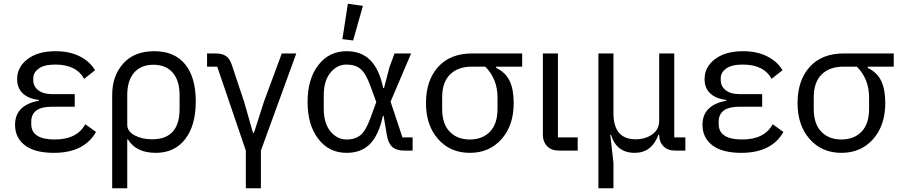

<svg xmlns="http://www.w3.org/2000/svg" viewBox="-20 -800 4793 1020"><path d="M433 -140 490 -99Q427 12 266 12Q165 12 112.5 -28Q60 -68 60 -137Q60 -242 187 -265V-269Q132 -275 101.5 -303.5Q71 -332 71 -379Q71 -444 126.5 -486Q182 -528 275 -528Q349 -528 403 -501Q457 -474 485 -427L427 -381Q386 -457 274 -457Q215 -457 186 -436Q157 -415 157 -386V-374Q157 -341 183.5 -320.5Q210 -300 255 -300H377V-233H255Q146 -233 146 -153V-141Q146 -59 271 -59Q389 -59 433 -140Z M576 200V-296Q576 -397 634.5 -462.5Q693 -528 800 -528Q907 -528 963.5 -458.5Q1020 -389 1020 -262Q1020 -133 963.5 -60.5Q907 12 808 12Q703 12 660 -59H656V200ZM788 -60Q934 -60 934 -221V-295Q934 -372 897.5 -414Q861 -456 795 -456Q729 -456 692.5 -414Q656 -372 656 -295V-137Q656 -102 695 -81Q734 -60 788 -60Z M1286 200V0L1134 -446H1080V-516H1125Q1159 -516 1179.5 -503Q1200 -490 1211 -457L1277 -259L1324 -94H1329L1382 -259L1477 -516H1554L1366 0V200Z M1908 -769 1856 -585 1799 -592 1828 -780ZM2172 -70V0H2127Q2086 0 2064 -19.5Q2042 -39 2035 -83L2018 -184H2014Q1993 -85 1947 -36.5Q1901 12 1821 12Q1728 12 1671 -62Q1614 -136 1614 -258Q1614 -380 1671 -454Q1728 -528 1821 -528Q1900 -528 1947.5 -480Q1995 -432 2016 -332H2020L2049 -443L2076 -516H2164L2055 -260L2118 -70ZM1821 -59Q1868 -59 1896 -83Q1924 -107 1948 -173L1979 -258L1948 -343Q1924 -409 1896 -433Q1868 -457 1821 -457Q1771 -457 1735.5 -414Q1700 -371 1700 -294V-222Q1700 -145 1735.5 -102Q1771 -59 1821 -59Z M2754 -446H2616V-439Q2665 -416 2687 -371Q2709 -326 2709 -252Q2709 -134 2644.5 -61Q2580 12 2476 12Q2372 12 2307.5 -61Q2243 -134 2243 -252Q2243 -373 2307.5 -444.5Q2372 -516 2488 -516H2754ZM2558 -446H2488Q2413 -446 2371 -404.5Q2329 -363 2329 -283V-221Q2329 -142 2369 -100.5Q2409 -59 2476 -59Q2543 -59 2583 -100.5Q2623 -142 2623 -221V-283Q2623 -380 2558 -446Z M3049 -70V0H2949Q2909 0 2886.5 -23.5Q2864 -47 2864 -85V-516H2944V-70Z M3239 200H3159V-516H3239V-199Q3239 -60 3357 -60Q3408 -60 3445 -86Q3482 -112 3482 -160V-516H3562V-70H3621V0H3567Q3527 0 3504.5 -23Q3482 -46 3482 -84H3478Q3442 12 3352 12Q3255 12 3226 -84H3222L3239 65Z M4085 -140 4142 -99Q4079 12 3918 12Q3817 12 3764.5 -28Q3712 -68 3712 -137Q3712 -242 3839 -265V-269Q3784 -275 3753.5 -303.5Q3723 -332 3723 -379Q3723 -444 3778.5 -486Q3834 -528 3927 -528Q4001 -528 4055 -501Q4109 -474 4137 -427L4079 -381Q4038 -457 3926 -457Q3867 -457 3838 -436Q3809 -415 3809 -386V-374Q3809 -341 3835.5 -320.5Q3862 -300 3907 -300H4029V-233H3907Q3798 -233 3798 -153V-141Q3798 -59 3923 -59Q4041 -59 4085 -140Z M4728 -446H4590V-439Q4639 -416 4661 -371Q4683 -326 4683 -252Q4683 -134 4618.5 -61Q4554 12 4450 12Q4346 12 4281.5 -61Q4217 -134 4217 -252Q4217 -373 4281.5 -444.5Q4346 -516 4462 -516H4728ZM4532 -446H4462Q4387 -446 4345 -404.5Q4303 -363 4303 -283V-221Q4303 -142 4343 -100.5Q4383 -59 4450 -59Q4517 -59 4557 -100.5Q4597 -142 4597 -221V-283Q4597 -380 4532 -446Z"/></svg>

Font: Aneliza
Style: Regular
Weight: 400
Designer: Mike Abbink, Paul van der Laan, Pieter van Rosmalen
Foundry: Bold Monday
Version: Version 3.0